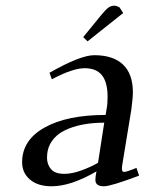

<svg xmlns="http://www.w3.org/2000/svg" viewBox="-20 -651 524 678"><path d="M58.1 -78.1Q58.1 -156.2 137.5 -200.7Q216.8 -245.1 353 -245.1L356.9 -269Q359.9 -283.7 359.9 -309.1Q359.9 -360.8 339.8 -385.5Q319.8 -410.2 278.8 -410.2Q237.3 -410.2 163.1 -371.1L154.8 -394Q263.7 -456.1 313 -456.1Q379.4 -456.1 414.3 -423.1Q449.2 -390.1 449.2 -325.2Q449.2 -304.7 443.8 -264.2L411.1 -64.9Q408.2 -43.9 418 -43.9Q427.2 -43.9 461.9 -58.1L471.2 -30.8Q371.6 6.8 347.2 6.8Q316.9 6.8 316.9 -15.1Q316.9 -25.4 318.8 -35.2L320.8 -45.9Q230.5 6.8 162.1 6.8Q113.8 6.8 85.9 -16.8Q58.1 -40.5 58.1 -78.1ZM146 -94.2Q146 -70.3 160.2 -53.7Q174.3 -37.1 207 -37.1Q234.9 -37.1 268.6 -49.6Q302.2 -62 326.2 -76.2L348.1 -217.8Q306.6 -217.8 271.2 -210.9Q235.8 -204.1 207.3 -189.9Q178.7 -175.8 162.4 -151.4Q146 -127 146 -94.2ZM273.9 -520 336.9 -597.2Q353 -616.7 362.3 -623.8Q371.6 -630.9 383.8 -630.9Q388.2 -630.9 392.8 -629.2Q397.5 -627.4 400.4 -626L402.8 -624L415 -605L289.1 -504.9Z"/></svg>

Font: Dehuti Alt
Style: Bold-Italic
Weight: 700
Version: Version 1.2